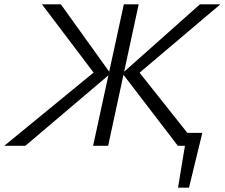

<svg xmlns="http://www.w3.org/2000/svg" viewBox="-44 -678 1045 893"><path d="M784 195 826 -60H897L835 195ZM-24 0 420 -364 409 -317 151 -658H239L470 -336L74 0ZM389 0 532 -658H601L459 0ZM783 0 525 -337 886 -658H981L578 -317L586 -364L875 0Z"/></svg>

Font: Ysabeau Office
Style: Italic
Weight: 400
Italic angle: -12°
Designer: Christian Thalmann (Catharsis Fonts)
Version: Version 2.001;gftools[0.9.30]; featfreeze: tnum,lnum,ss02